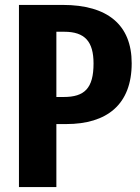

<svg xmlns="http://www.w3.org/2000/svg" viewBox="-20 -760 569 780"><path d="M235 -740H57V0H209V-256H249C414 -256 515 -335 515 -503C515 -659 417 -740 235 -740ZM239 -366H209V-631H241C325 -631 360 -591 360 -502C360 -401 323 -366 239 -366Z"/></svg>

Font: Glow Sans TC Compressed
Style: Bold
Weight: 700
Width: 2
Designer: Ryoko NISHIZUKA (kana, bopomofo & ideographs); Paul D. Hunt (Latin, Greek & Cyrillic); Sandoll Communications, Soo-young
Version: Version 0.93